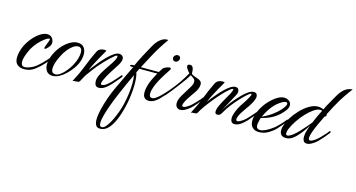

<svg xmlns="http://www.w3.org/2000/svg" viewBox="-92 -955 3139 1695"><g transform="rotate(15 1477.0 -107.5)"><path d="M105 15Q66 15 42 -5Q18 -25 18 -68Q18 -98 27.5 -130.5Q37 -163 47 -182Q68 -224 98 -259Q128 -294 161.5 -315.5Q195 -337 224 -337Q253 -337 269 -317.5Q285 -298 285 -275Q285 -255 274 -241Q260 -222 250 -214Q240 -206 235 -206Q230 -206 230 -213Q230 -219 235 -232Q237 -238 243 -253Q249 -268 254 -283Q259 -298 258 -303Q243 -306 215.5 -286.5Q188 -267 159 -235.5Q130 -204 111 -169Q107 -161 97 -139Q87 -117 79 -91.5Q71 -66 71 -44Q71 -27 79 -15.5Q87 -4 106 -4Q122 -4 144 -12Q182 -24 214.5 -52Q247 -80 275 -111Q285 -122 294 -132Q303 -142 311 -152Q313 -154 314.5 -155.5Q316 -157 317 -157Q322 -157 322 -149Q322 -142 318 -137Q308 -124 297 -111Q286 -98 275 -85Q242 -48 200.5 -16.5Q159 15 105 15Z M363 7Q326 7 307.5 -17Q289 -41 289 -78Q289 -120 311 -170Q331 -215 362.5 -252Q394 -289 431 -311.5Q468 -334 502 -334Q543 -334 562 -309Q581 -284 581 -246Q581 -205 560 -158Q549 -134 528 -106Q507 -78 480 -52Q453 -26 422.5 -9.5Q392 7 363 7ZM382 -13Q403 -13 424 -27.5Q445 -42 464 -63Q483 -84 497.5 -105.5Q512 -127 519 -142Q536 -174 544 -203.5Q552 -233 552 -255Q552 -303 516 -303Q494 -303 469.5 -285.5Q445 -268 422 -239Q399 -210 382 -174Q346 -102 346 -57Q346 -21 369 -15Q372 -14 375 -13.5Q378 -13 382 -13Z M545 6Q588 -74 616.5 -148.5Q645 -223 682 -299Q693 -319 710 -326.5Q727 -334 743 -334Q756 -334 766 -331Q763 -324 750.5 -303.5Q738 -283 724 -257Q714 -239 694 -201.5Q674 -164 657 -124Q666 -135 685 -160Q704 -185 729 -214.5Q754 -244 781.5 -271.5Q809 -299 835.5 -316.5Q862 -334 883 -334Q899 -334 911 -324Q923 -314 923 -297Q923 -272 902 -238.5Q881 -205 860 -173Q856 -167 845.5 -150Q835 -133 823 -111.5Q811 -90 802.5 -70.5Q794 -51 794 -40Q794 -29 803 -29Q822 -29 842.5 -44Q863 -59 882 -78.5Q901 -98 912 -111Q923 -123 932 -134Q941 -145 950 -155Q953 -158 955 -158Q961 -158 961 -149Q961 -143 957 -139Q946 -126 935 -112.5Q924 -99 912 -86Q901 -73 889.5 -60.5Q878 -48 866 -37Q823 3 786 3Q761 3 752.5 -12Q744 -27 744 -49Q744 -73 757 -101Q770 -129 789 -158.5Q808 -188 827.5 -216Q847 -244 860 -267.5Q873 -291 873 -307Q873 -313 866 -313Q860 -313 842.5 -298.5Q825 -284 805 -264.5Q785 -245 767.5 -227Q750 -209 744 -201Q719 -174 695.5 -143Q672 -112 651 -83Q639 -66 630 -48.5Q621 -31 610 -12Q605 -3 596.5 -1.5Q588 0 574 1Q564 1 558 1.5Q552 2 545 6Z M888 349Q860 349 849 329Q838 309 838 277Q838 257 841.5 233Q845 209 851 184Q878 72 928.5 -36Q979 -144 1031 -252H1012Q1001 -252 1001 -258Q1001 -262 1006.5 -265.5Q1012 -269 1022 -269H1037Q1063 -325 1088 -372.5Q1113 -420 1144 -475Q1167 -516 1197 -540Q1227 -564 1256 -564Q1259 -564 1262.5 -564Q1266 -564 1269 -563Q1236 -516 1209.5 -473.5Q1183 -431 1157 -382.5Q1131 -334 1097 -269H1261L1283 -303Q1288 -313 1309 -322.5Q1330 -332 1344 -332Q1356 -332 1356 -324Q1356 -317 1351 -311Q1336 -287 1316 -256.5Q1296 -226 1278 -192Q1260 -158 1248 -125Q1236 -92 1236 -64Q1236 -49 1242 -40Q1248 -31 1263 -31Q1279 -31 1300 -46.5Q1321 -62 1340 -81.5Q1359 -101 1369 -112Q1379 -123 1388 -133Q1397 -143 1406 -154Q1408 -157 1411 -157Q1417 -157 1417 -149Q1417 -144 1412 -139Q1391 -113 1368 -86Q1352 -67 1332 -47Q1312 -27 1289 -13.5Q1266 0 1238 0Q1216 0 1200.5 -14.5Q1185 -29 1185 -64Q1185 -79 1188 -97Q1196 -141 1215 -181.5Q1234 -222 1252 -252H1088L1070 -215Q1077 -195 1080 -167.5Q1083 -140 1083 -111Q1083 -65 1077.5 -18Q1072 29 1066 60Q1051 137 1026.5 203Q1002 269 968 309Q934 349 888 349ZM1376 -395Q1364 -395 1357 -403Q1350 -411 1350 -422Q1350 -436 1361 -446Q1372 -456 1385 -456Q1398 -456 1405.5 -447.5Q1413 -439 1411 -426Q1408 -413 1398.5 -404Q1389 -395 1376 -395ZM898 332Q917 332 935.5 310.5Q954 289 970.5 258Q987 227 999 197Q1011 167 1017 151Q1028 121 1038.5 76Q1049 31 1055.5 -19.5Q1062 -70 1062 -116Q1062 -155 1056 -185Q1038 -146 1014.5 -94.5Q991 -43 967 13.5Q943 70 923 124.5Q903 179 890.5 224.5Q878 270 878 298Q878 331 898 332Z M1529 5Q1510 5 1497 -8Q1484 -21 1484 -45Q1484 -56 1486 -65.5Q1488 -75 1491 -82Q1496 -97 1510 -121Q1524 -145 1541 -171.5Q1558 -198 1570 -219Q1585 -245 1585 -264Q1585 -285 1567 -297Q1560 -302 1553 -306.5Q1546 -311 1541 -315L1513 -270Q1489 -237 1463 -202Q1437 -167 1413 -137.5Q1389 -108 1372 -88Q1369 -85 1366 -85Q1361 -85 1358 -90Q1355 -95 1359 -99Q1398 -143 1434 -189Q1470 -235 1501 -287L1525 -328Q1521 -331 1512.5 -341Q1504 -351 1496.5 -363.5Q1489 -376 1489 -385Q1489 -393 1494.5 -397.5Q1500 -402 1514 -402Q1548 -402 1547 -329Q1561 -318 1578 -312Q1595 -306 1610.5 -300.5Q1626 -295 1636 -285Q1646 -275 1646 -255Q1646 -238 1636.5 -215.5Q1627 -193 1614 -176Q1603 -161 1588.5 -140Q1574 -119 1561 -98Q1548 -77 1542 -60Q1537 -47 1537 -41Q1537 -28 1549 -28Q1560 -28 1576 -37Q1597 -48 1619.5 -68.5Q1642 -89 1661 -111Q1672 -122 1681 -132.5Q1690 -143 1698 -154Q1701 -157 1703 -157Q1709 -157 1709 -148Q1709 -143 1705 -139Q1684 -114 1662 -86.5Q1640 -59 1615 -37Q1600 -25 1576 -10Q1552 5 1529 5Z M1626 6Q1669 -74 1697.5 -148.5Q1726 -223 1763 -299Q1774 -319 1791 -326.5Q1808 -334 1824 -334Q1837 -334 1847 -331Q1844 -324 1831.5 -303.5Q1819 -283 1805 -257Q1795 -239 1775 -201.5Q1755 -164 1738 -124Q1747 -137 1765.5 -160.5Q1784 -184 1807.5 -211Q1831 -238 1856 -262Q1881 -286 1905 -301.5Q1929 -317 1948 -317Q1968 -317 1975.5 -306.5Q1983 -296 1983 -282Q1983 -264 1969.5 -241.5Q1956 -219 1942 -191Q1934 -176 1922.5 -155.5Q1911 -135 1900.5 -115.5Q1890 -96 1884 -83Q1894 -102 1914 -131.5Q1934 -161 1960.5 -192.5Q1987 -224 2015 -252.5Q2043 -281 2069.5 -298.5Q2096 -316 2116 -316Q2136 -316 2143.5 -306Q2151 -296 2151 -282Q2151 -263 2138.5 -237Q2126 -211 2107.5 -184Q2089 -157 2071.5 -132Q2054 -107 2044 -88Q2030 -60 2030 -45Q2030 -29 2043 -29Q2054 -29 2067 -37Q2090 -48 2112 -68.5Q2134 -89 2153 -112Q2163 -124 2174.5 -136.5Q2186 -149 2190 -154Q2192 -157 2195 -157Q2201 -157 2201 -149Q2201 -144 2196 -139Q2186 -126 2175 -112.5Q2164 -99 2152 -86Q2142 -73 2130.5 -60.5Q2119 -48 2106 -37Q2063 3 2026 3Q2005 3 1996 -9.5Q1987 -22 1987 -41Q1987 -67 2000.5 -101.5Q2014 -136 2033 -167Q2035 -170 2046 -186Q2057 -202 2070 -223Q2083 -244 2093 -263Q2103 -282 2103 -290Q2103 -297 2094.5 -294Q2086 -291 2066 -274Q2042 -253 2012 -221Q1982 -189 1951.5 -150.5Q1921 -112 1897 -69Q1892 -59 1883 -49Q1874 -39 1859 -39H1856Q1850 -39 1842.5 -43Q1835 -47 1835 -61Q1835 -86 1851 -120Q1867 -154 1888 -189.5Q1909 -225 1924 -254Q1929 -265 1932.5 -274Q1936 -283 1936 -288Q1936 -296 1927.5 -293.5Q1919 -291 1899 -274Q1875 -254 1844.5 -221Q1814 -188 1783 -150Q1752 -112 1726 -75.5Q1700 -39 1686 -12Q1682 -3 1675.5 -1.5Q1669 0 1655 1Q1645 1 1639 1.5Q1633 2 1626 6Z M2250 15Q2213 15 2191 -6.5Q2169 -28 2169 -67Q2169 -97 2180.5 -130Q2192 -163 2203 -182Q2226 -224 2258.5 -259Q2291 -294 2325.5 -315.5Q2360 -337 2389 -337Q2416 -337 2435.5 -322Q2455 -307 2455 -282Q2455 -272 2450 -259Q2445 -246 2434 -232Q2394 -181 2345.5 -152.5Q2297 -124 2235 -110Q2231 -97 2228 -84.5Q2225 -72 2223 -61Q2222 -56 2221.5 -51.5Q2221 -47 2221 -42Q2221 -22 2230.5 -13.5Q2240 -5 2254 -5Q2276 -5 2301 -16.5Q2326 -28 2348 -43Q2370 -58 2381 -67Q2392 -77 2402.5 -87.5Q2413 -98 2426 -111Q2436 -122 2445 -132.5Q2454 -143 2462 -154Q2465 -157 2467 -157Q2473 -157 2473 -148Q2473 -143 2469 -139Q2451 -117 2433 -95.5Q2415 -74 2396 -54Q2374 -31 2335.5 -8Q2297 15 2250 15ZM2241 -123Q2267 -134 2301.5 -155Q2336 -176 2368.5 -205.5Q2401 -235 2422 -269Q2429 -280 2429 -289Q2429 -303 2413 -303Q2402 -303 2386 -295Q2336 -268 2300 -222Q2264 -176 2241 -123Z M2496 4Q2463 4 2450 -12Q2437 -28 2437 -51Q2437 -81 2451.5 -115Q2466 -149 2477 -168Q2504 -211 2541 -250Q2578 -289 2619.5 -313.5Q2661 -338 2699 -338Q2725 -338 2750 -326Q2755 -337 2759 -345.5Q2763 -354 2767 -362Q2802 -424 2826.5 -467Q2851 -510 2879.5 -534.5Q2908 -559 2954 -564Q2927 -528 2907 -499Q2887 -470 2869 -440.5Q2851 -411 2832 -376Q2813 -341 2789 -293Q2791 -287 2791 -285Q2791 -278 2786.5 -273.5Q2782 -269 2777 -269Q2756 -227 2736.5 -184.5Q2717 -142 2704.5 -106.5Q2692 -71 2692 -51Q2692 -30 2707 -30Q2716 -30 2729 -37Q2751 -48 2773.5 -68.5Q2796 -89 2815 -111Q2826 -122 2835 -132.5Q2844 -143 2852 -154Q2855 -157 2857 -157Q2863 -157 2863 -149Q2863 -143 2859 -139Q2842 -117 2824 -95.5Q2806 -74 2786 -54Q2782 -50 2778 -45.5Q2774 -41 2769 -37Q2748 -20 2726.5 -8Q2705 4 2688 4Q2663 4 2654.5 -11.5Q2646 -27 2646 -48Q2646 -62 2648.5 -77Q2651 -92 2655 -103Q2658 -114 2662.5 -128Q2667 -142 2673 -156Q2651 -122 2623 -85Q2595 -48 2563 -22Q2531 4 2496 4ZM2502 -21Q2519 -21 2552 -46Q2576 -65 2602 -92.5Q2628 -120 2650.5 -146.5Q2673 -173 2685 -188Q2697 -217 2711.5 -248.5Q2726 -280 2742 -311Q2734 -315 2723 -315Q2698 -315 2665.5 -292.5Q2633 -270 2603 -238Q2569 -202 2541 -160.5Q2513 -119 2499 -85Q2492 -70 2489.5 -58.5Q2487 -47 2487 -39Q2487 -21 2502 -21Z"/></g></svg>

Font: Birthstone
Style: Regular
Weight: 400
Designer: Robert E. Leuschke
Foundry: Robert E. Leuschke
Version: Version 1.013; ttfautohint (v1.8.3)